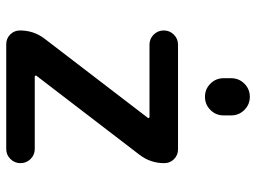

<svg xmlns="http://www.w3.org/2000/svg" viewBox="-118 -686 782 585"><g transform="rotate(90 272.5 -393.0)"><path d="M217.8 -683.6V-707Q217.8 -730.5 234.4 -747.1Q251 -763.7 274.4 -763.7Q297.9 -763.7 314.5 -747.1Q331.1 -730.5 331.1 -707V-683.6Q331.1 -660.2 314.5 -643.6Q297.9 -627 274.4 -627Q251 -627 234.4 -643.6Q217.8 -660.2 217.8 -683.6ZM115.2 -544.9H434.6Q452.1 -544.9 464.4 -532.7Q476.6 -520.5 476.6 -502.9Q476.6 -460.9 451.2 -427.7L210.9 -114.3Q209 -112.3 210 -110.4Q210.9 -108.4 212.9 -108.4H433.6Q451.2 -108.4 463.9 -95.7Q476.6 -83 476.6 -64.9Q476.6 -46.9 463.9 -34.2Q451.2 -21.5 433.6 -21.5H114.3Q96.7 -21.5 84.5 -33.7Q72.3 -45.9 72.3 -63.5Q72.3 -105.5 97.7 -138.7L337.9 -452.1Q339.8 -454.1 338.9 -456.1Q337.9 -458 335.9 -458H115.2Q97.7 -458 85 -470.7Q72.3 -483.4 72.3 -501.5Q72.3 -519.5 85 -532.2Q97.7 -544.9 115.2 -544.9Z"/></g></svg>

Font: Gen Jyuu Gothic P Medium
Style: Regular
Weight: 500
Designer: [Source Han Sans]
Ryoko NISHIZUKA  (kana & ideographs); Paul D. Hunt (Latin, Greek & Cyrillic); Wenlong ZHANG  (bopomofo
Version: Version 1.002.20150607